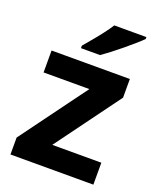

<svg xmlns="http://www.w3.org/2000/svg" viewBox="-142 -852 772 938"><g transform="rotate(20 244.0 -383.0)"><path d="M458 0H27V-88L280 -432H42V-546H449V-449L203 -114H458ZM455 -756Q441 -742 418 -722Q395 -702 368.5 -680Q342 -658 316.5 -638.5Q291 -619 272 -606H173V-619Q189 -638 210.5 -663.5Q232 -689 253 -716.5Q274 -744 288 -766H455Z"/></g></svg>

Font: Noto Naskh Arabic
Style: Regular
Weight: 400
Designer: Monotype Design Team, David Williams, Mohamad Dakak and Nizar Qandah
Foundry: Monotype Imaging Inc.
Version: Version 2.013